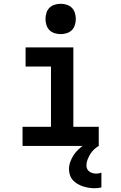

<svg xmlns="http://www.w3.org/2000/svg" viewBox="-20 -770 640 1013"><path d="M99 0V-101H249V-419H115V-520H367V-101H501V0ZM479 223Q463 223 447.5 220.5Q432 218 417 213Q402 208 388.5 200Q375 192 364.5 180.5Q354 169 349 153.5Q344 138 344 123Q344 103 351 83.5Q358 64 369 47.5Q380 31 395 17Q410 3 427 -7.5Q444 -18 462.5 -26Q481 -34 501 -38V0Q487 8 475.5 19Q464 30 456 43.5Q448 57 442 72Q436 87 436 103Q436 113 440 121.5Q444 130 452 135.5Q460 141 469.5 143.5Q479 146 488 146Q495 146 502 144.5Q509 143 515 141V219Q506 221 497 222Q488 223 479 223ZM300 -590Q284 -590 268 -595Q252 -600 241 -611Q230 -622 225 -638Q220 -654 220 -670Q220 -686 225 -702Q230 -718 241 -729Q252 -740 268 -745Q284 -750 300 -750Q316 -750 332 -745Q348 -740 359 -729Q370 -718 375 -702Q380 -686 380 -670Q380 -654 375 -638Q370 -622 359 -611Q348 -600 332 -595Q316 -590 300 -590Z"/></svg>

Font: Iosevka Fixed Extended
Style: Bold
Weight: 700
Width: 7
Monospace: yes
Designer: Belleve Invis
Foundry: Belleve Invis
Version: Version 24.1.1; ttfautohint (v1.8.4)